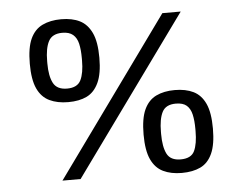

<svg xmlns="http://www.w3.org/2000/svg" viewBox="-51 -760 1052 833"><g transform="rotate(-5 475.0 -343.0)"><path d="M189 0 684 -686H764L268 0ZM244 -337Q197 -337 162.5 -353.5Q128 -370 110 -409Q92 -448 92 -517Q92 -587 110 -626Q128 -665 162.5 -681.5Q197 -698 244 -698Q292 -698 325 -681.5Q358 -665 376.5 -626Q395 -587 395 -517Q395 -448 376.5 -408.5Q358 -369 325 -353Q292 -337 244 -337ZM244 -396Q289 -396 304 -426.5Q319 -457 319 -512V-522Q319 -559 313 -585Q307 -611 290.5 -625Q274 -639 244 -639Q200 -639 184 -608.5Q168 -578 168 -522V-512Q168 -457 184 -426.5Q200 -396 244 -396ZM708 12Q661 12 627 -4.5Q593 -21 575 -60Q557 -99 557 -168Q557 -238 575 -277Q593 -316 627 -332.5Q661 -349 708 -349Q756 -349 789.5 -332.5Q823 -316 841 -277Q859 -238 859 -168Q859 -99 841 -59.5Q823 -20 789.5 -4Q756 12 708 12ZM708 -47Q754 -47 768.5 -77.5Q783 -108 783 -164V-173Q783 -210 777 -236Q771 -262 755 -276Q739 -290 708 -290Q664 -290 648.5 -259.5Q633 -229 633 -173V-164Q633 -108 648.5 -77.5Q664 -47 708 -47Z"/></g></svg>

Font: Archivo SemiBold
Style: Regular
Weight: 400
Version: Version 2.001